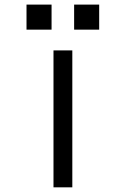

<svg xmlns="http://www.w3.org/2000/svg" viewBox="-20 -782 540 827"><path d="M94.2 -762.2H202.1V-654.3H94.2ZM299.3 -762.2H407.2V-654.3H299.3ZM210.4 -564.9H291.5V24.9H210.4Z"/></svg>

Font: BIZ UDGothic
Style: Regular
Weight: 400
Monospace: yes
Designer: TypeBank Co., Ltd.
Foundry: Morisawa Inc.
Version: Version 1.05